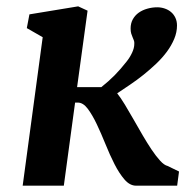

<svg xmlns="http://www.w3.org/2000/svg" viewBox="-20 -588 595 608"><path d="M115.2 -470.2 64.9 -499 73.2 -542.5 227.5 -567.9 257.3 -554.2 224.1 -312H300.8Q324.2 -330.6 343 -349.6Q361.8 -368.7 380.9 -393.1Q391.1 -405.8 398.2 -420.9Q405.3 -436 405.3 -449.2Q405.8 -455.6 403.8 -460.4Q401.9 -465.3 399.7 -470.5Q397.5 -475.6 395.5 -481.9Q393.6 -488.3 393.6 -498Q393.6 -514.2 400.6 -526.9Q407.7 -539.6 419.4 -547.9Q431.2 -556.2 446.5 -560.5Q461.9 -564.9 478 -564.9Q490.2 -564.9 501.7 -561Q513.2 -557.1 521.7 -549.8Q530.3 -542.5 535.4 -531.7Q540.5 -521 540.5 -507.3Q540.5 -485.8 531.7 -464.8Q522.9 -443.8 508.5 -424.3Q494.1 -404.8 474.9 -386.5Q455.6 -368.2 434.6 -351.3Q413.6 -334.5 391.8 -319.8Q370.1 -305.2 351.1 -292.5Q362.3 -278.3 375.5 -256.6Q388.7 -234.9 402.8 -210Q417 -185.1 431.6 -159.9Q446.3 -134.8 460.2 -114Q474.1 -93.3 487.1 -79.1Q500 -64.9 510.7 -62.5L546.9 -44.9L541 0H411.1Q391.1 0 374.3 -19.5Q357.4 -39.1 342.5 -68.4Q327.6 -97.7 314 -131.6Q300.3 -165.5 286.4 -194.8Q272.5 -224.1 257.8 -243.7Q243.2 -263.2 226.1 -263.2H217.8L182.1 0H51.8Z"/></svg>

Font: Merriweather Bold
Style: Italic
Weight: 700
Italic angle: -7°
Designer: Eben Sorkin ( eben@eyebytes.com )
Foundry: Eben Sorkin ( eben@eyebytes.com )
Version: Version 1.5; ttfautohint (v0.97) -l 13 -r 13 -G 200 -x 24 -f